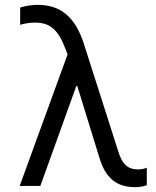

<svg xmlns="http://www.w3.org/2000/svg" viewBox="-20 -765 640 790"><path d="M61 0H146L294 -411H298L389 -116C414 -33 459 5 535 5C553 5 567 3 584 -3V-75C573 -70 561 -68 548 -68C506 -68 483 -89 467 -141L325 -585C289 -697 228 -745 135 -745C112 -745 90 -742 63 -734V-663C84 -669 104 -672 124 -672C186 -672 220 -643 250 -562L258 -541Z"/></svg>

Font: CommitMonoNiceRocks
Style: Regular
Weight: 400
Monospace: yes
Designer: Eigil Nikolajsen
Foundry: Eigil Nikolajsen
Version: Version 1.143